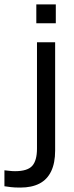

<svg xmlns="http://www.w3.org/2000/svg" viewBox="-92 -685 335 867"><path d="M-72 156V84Q-60 85 -48.5 86.5Q-37 88 -24 88Q32 88 53.5 64Q75 40 75 -14V-494H157V-5Q157 51 139 88.5Q121 126 86 144Q51 162 0 162Q-27 162 -42.5 160Q-58 158 -72 156ZM72 -580V-665H160V-580Z"/></svg>

Font: Blinker
Style: Regular
Weight: 400
Designer: Juergen Huber
Foundry: supertype
Version: 1.017